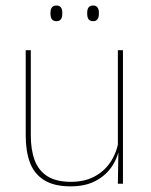

<svg xmlns="http://www.w3.org/2000/svg" viewBox="-20 -668 548 698"><path d="M73.5 -485.5H92V-175.5Q92 -123 106.2 -85.2Q120.5 -47.5 152.5 -27.2Q184.5 -7 238 -7Q288 -7 324.5 -26.8Q361 -46.5 383.2 -81.2Q405.5 -116 412 -160.5L421 -141.5H415.5Q411 -101 389.2 -66.5Q367.5 -32 329.2 -11.2Q291 9.5 237 9.5Q177 9.5 141 -12.8Q105 -35 89.2 -76.2Q73.5 -117.5 73.5 -174.5ZM408.5 -485.5H427V0H408.5L410.5 -127H408.5ZM185 -591Q174 -591 168.8 -597.8Q163.5 -604.5 163.5 -618.5V-621.5Q163.5 -634.5 168.8 -641.2Q174 -648 185 -648Q196 -648 201.2 -641.2Q206.5 -634.5 206.5 -621.5V-618.5Q206.5 -604.5 201.2 -597.8Q196 -591 185 -591ZM318.5 -591Q307.5 -591 302.2 -597.8Q297 -604.5 297 -618.5V-621.5Q297 -634.5 302.2 -641.2Q307.5 -648 318.5 -648Q329 -648 334.2 -641.2Q339.5 -634.5 339.5 -621.5V-618.5Q339.5 -604.5 334.2 -597.8Q329 -591 318.5 -591Z"/></svg>

Font: Anek Malayalam Medium Thin
Style: Regular
Weight: 250
Version: Version 1.003